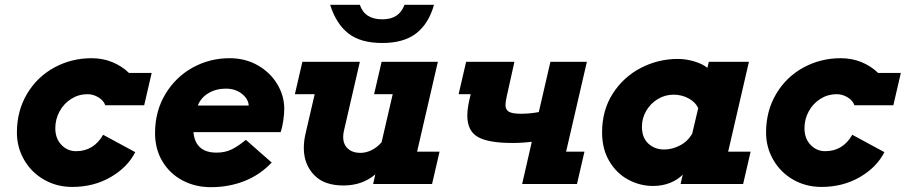

<svg xmlns="http://www.w3.org/2000/svg" viewBox="-20 -762 3750 795"><path d="M342 -372Q306 -372 275.5 -353Q245 -334 227 -301.5Q209 -269 209 -231Q209 -189 234 -162.5Q259 -136 295 -136Q368 -136 407 -204L540 -132Q508 -69 438 -28.5Q368 12 279 12Q215 12 162.5 -18Q110 -48 80 -100Q50 -152 50 -213Q50 -303 92 -373.5Q134 -444 205 -482.5Q276 -521 359 -521Q405 -521 444.5 -505Q484 -489 514 -460H608L577 -326H416Q409 -346 387.5 -359Q366 -372 342 -372Z M793 -171Q816 -130 876 -130Q912 -130 939.5 -143.5Q967 -157 998 -183L1105 -89Q1057 -38 992.5 -12.5Q928 13 853 13Q789 13 736.5 -14.5Q684 -42 653 -93Q622 -144 622 -211Q622 -301 664.5 -372Q707 -443 777.5 -482Q848 -521 931 -521Q995 -521 1046.5 -492Q1098 -463 1127.5 -414.5Q1157 -366 1157 -311Q1157 -291 1153 -263Q1149 -235 1142 -215H781Q783 -190 793 -171ZM799 -325H1010Q1008 -353 981 -374Q954 -395 915 -395Q875 -395 843.5 -376.5Q812 -358 799 -325Z M1793 -506 1707 -134H1800L1769 0H1525L1534 -40Q1480 6 1402 6Q1324 6 1283 -35Q1238 -80 1238 -149Q1238 -179 1245 -208L1283 -372H1201L1232 -506H1470L1404 -220Q1401 -207 1401 -195Q1401 -164 1420.5 -146.5Q1440 -129 1472 -129Q1496 -129 1519 -140.5Q1542 -152 1560 -173L1606 -372H1529L1560 -506ZM1347 -742H1470Q1490 -682 1563 -682Q1598 -682 1620.5 -696.5Q1643 -711 1655 -742H1777Q1755 -664 1703.5 -624Q1652 -584 1563 -584Q1473 -584 1422.5 -623.5Q1372 -663 1347 -742Z M2110 -506 2078 -362Q2073 -339 2073 -327Q2073 -308 2087 -299.5Q2101 -291 2137 -291Q2175 -291 2211 -298L2259 -506H2410L2324 -134H2400L2369 0H2142L2182 -175Q2142 -170 2102 -170Q2002 -170 1958.5 -195Q1915 -220 1915 -283Q1915 -312 1924 -351L1929 -372H1879L1910 -506Z M2995 -134H3088L3057 0H2798L2807 -39Q2787 -18 2755 -5Q2723 8 2684 8Q2630 8 2581.5 -18Q2533 -44 2503 -94.5Q2473 -145 2473 -214Q2473 -305 2517 -374Q2561 -443 2633 -480.5Q2705 -518 2787 -518Q2821 -518 2855.5 -507.5Q2890 -497 2909 -481L2915 -506H3081ZM2846 -208 2871 -314Q2859 -340 2830.5 -355Q2802 -370 2769 -370Q2734 -370 2704 -352Q2674 -334 2656 -303.5Q2638 -273 2638 -237Q2638 -192 2664.5 -167.5Q2691 -143 2730 -143Q2763 -143 2795 -159.5Q2827 -176 2846 -208Z M3444 -372Q3408 -372 3377.5 -353Q3347 -334 3329 -301.5Q3311 -269 3311 -231Q3311 -189 3336 -162.5Q3361 -136 3397 -136Q3470 -136 3509 -204L3642 -132Q3610 -69 3540 -28.5Q3470 12 3381 12Q3317 12 3264.5 -18Q3212 -48 3182 -100Q3152 -152 3152 -213Q3152 -303 3194 -373.5Q3236 -444 3307 -482.5Q3378 -521 3461 -521Q3507 -521 3546.5 -505Q3586 -489 3616 -460H3710L3679 -326H3518Q3511 -346 3489.5 -359Q3468 -372 3444 -372Z"/></svg>

Font: Arvo
Style: Bold Italic
Weight: 700
Italic angle: -13°
Designer: Anton Koovit (Cyrillic Expansion: Cyreal)
Foundry: Anton Koovit, Yassin Baggar
Version: Version 3.000